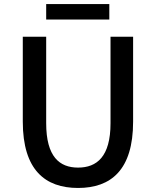

<svg xmlns="http://www.w3.org/2000/svg" viewBox="-20 -919 773 952"><path d="M209 -822H522V-899H209ZM367 13C530 13 640 -76 640 -316V-737H528V-308C528 -142 460 -88 367 -88C275 -88 209 -142 209 -308V-737H93V-316C93 -76 204 13 367 13Z"/></svg>

Font: Noto Sans JP Medium
Style: Regular
Weight: 500
Designer: Ryoko NISHIZUKA  (kana, bopomofo & ideographs); Paul D. Hunt (Latin, Greek & Cyrillic); Sandoll Communications , Soo-you
Foundry: Adobe
Version: Version 2.002;hotconv 1.0.116;makeotfexe 2.5.65601